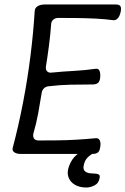

<svg xmlns="http://www.w3.org/2000/svg" viewBox="-20 -687 560 857"><path d="M519 -636Q517 -625 512.5 -615.5Q508 -606 501 -601Q494 -596 485 -597Q447 -602 405.5 -604Q364 -606 322 -606.5Q280 -607 240 -607Q226 -607 217 -598.5Q208 -590 208 -576Q205 -533 198.5 -483Q192 -433 185 -390Q183 -376 190.5 -368.5Q198 -361 211 -363Q261 -368 309.5 -370.5Q358 -373 407 -380Q420 -382 424.5 -370Q429 -358 427 -339Q425 -323 417 -316.5Q409 -310 393 -310Q345 -310 296 -309Q247 -308 198 -302Q185 -301 176.5 -293Q168 -285 166 -272Q159 -228 150.5 -181.5Q142 -135 129 -91Q126 -77 132 -68.5Q138 -60 152 -60Q194 -60 236.5 -60.5Q279 -61 321.5 -63.5Q364 -66 406 -70Q420 -72 425.5 -60Q431 -48 427 -29Q425 -13 417 -6.5Q409 0 393 0H71Q54 0 43.5 -7.5Q33 -15 37 -28Q63 -126 83 -230Q103 -334 116 -437.5Q129 -541 135 -639Q136 -648 142 -654.5Q148 -661 158 -664Q168 -667 179 -667H496Q512 -667 517 -660Q522 -653 519 -636ZM366 150Q335 150 314 137.5Q293 125 285.5 103.5Q278 82 288 55Q300 22 322 4Q344 -14 365 -22Q386 -30 393 -31L415 -10Q415 -10 401 -4.5Q387 1 372 15Q357 29 353 55Q351 71 360 78Q369 85 382 86.5Q395 88 405 88Q413 88 420 91.5Q427 95 425 106Q421 131 402 140.5Q383 150 366 150Z"/></svg>

Font: Winky Sans Light
Style: Italic
Weight: 300
Italic angle: -8.97852°
Designer: Simon Atzbach
Foundry: typofactur
Version: Version 1.205